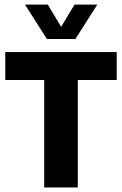

<svg xmlns="http://www.w3.org/2000/svg" viewBox="-20 -824 536 844"><path d="M174.2 0V-472.4H3.2V-595H493V-472.4H322V0ZM186.3 -652.5 89.7 -803.9H190L257.7 -691.3H239.9L307.6 -803.9H407.9L311.3 -652.5Z"/></svg>

Font: Encode Sans SC Condensed Thin
Style: Regular
Weight: 100
Width: 3
Designer: Multiple Designers
Foundry: Impallari Type
Version: Version 3.002